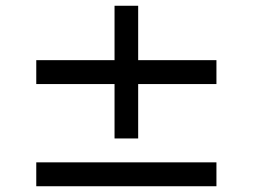

<svg xmlns="http://www.w3.org/2000/svg" viewBox="-20 -647 878 667"><path d="M460 -627V-438H731.9V-355H460V-166H377.9V-355H106V-438H377.9V-627ZM106 -83H731.9V0H106Z"/></svg>

Font: Pangururan
Style: Regular
Weight: 400
Designer: Uli Kozok
Foundry: Michael Everson and Uli Kozok
Version: Version 1.005